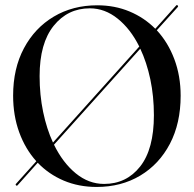

<svg xmlns="http://www.w3.org/2000/svg" viewBox="-20 -731 768 761"><path d="M43.5 3.5Q40.5 0.5 43.5 -2.5L124 -92Q80.5 -140 56.2 -206.5Q32 -273 32 -352Q32 -459.5 75 -540Q118 -620.5 193.2 -665.2Q268.5 -710 365.5 -710Q435 -710 493.5 -685.5Q552 -661 595.5 -617L678 -709Q681 -712.5 684 -709.5Q687.5 -706 684.5 -703L601.5 -611Q646 -563 671 -496.5Q696 -430 696 -351.5Q696 -242.5 653.5 -161.2Q611 -80 535.8 -35Q460.5 10 363 10Q292 10 232.5 -15.2Q173 -40.5 129.5 -86L49.5 3.5Q46.5 6.5 43.5 3.5ZM137 -429.5Q137 -354.5 151 -287.2Q165 -220 190 -166L532 -546.5Q497.5 -616 446.5 -657Q395.5 -698 336 -698Q248.5 -698 192.8 -628.8Q137 -559.5 137 -429.5ZM590 -274.5Q590 -349.5 575.8 -416.8Q561.5 -484 536 -538L194 -157.5Q229 -86 280.2 -44Q331.5 -2 392.5 -2Q481 -2 535.5 -71Q590 -140 590 -274.5Z"/></svg>

Font: Fraunces 144pt S000
Style: Regular
Weight: 400
Version: Version 1.000; ttfautohint (v1.8.3)